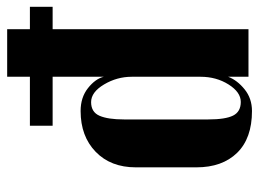

<svg xmlns="http://www.w3.org/2000/svg" viewBox="-116 -614 740 549"><g transform="rotate(-90 254.5 -340.0)"><path d="M169 -560V-625H309V-690H445V-625H509V-560H445V0H309V-58Q299 -32 273 -11Q247 10 211 10Q133 10 91.5 -32.5Q50 -75 50 -149V-322Q50 -394 94.5 -437Q139 -480 211 -480Q250 -480 276.5 -459Q303 -438 309 -414V-560ZM309 -334Q309 -376 287 -413Q265 -450 236.5 -450Q208 -450 197.5 -426Q187 -402 187 -356V-115Q187 -66 198 -44Q209 -22 237 -22Q265 -22 287 -57Q309 -92 309 -137Z"/></g></svg>

Font: Trochut
Style: Bold
Weight: 700
Designer: Andreu Balius
Foundry: Andreu Balius
Version: Version 1.001